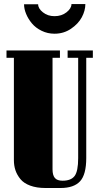

<svg xmlns="http://www.w3.org/2000/svg" viewBox="-20 -919 492 951"><path d="M279.8 12.2H205.1Q161.6 12.2 129.9 0.5Q98.1 -11.2 81.3 -31.7Q64.5 -52.2 56.6 -75.4Q48.8 -98.6 48.8 -126V-632.8H12.2V-668.9H276.9V-632.8H240.2V-80.1Q240.2 -51.3 251.7 -37.6Q263.2 -23.9 290 -23.9Q332 -23.9 349.6 -47.4Q367.2 -70.8 367.2 -136.2V-632.8H314.9V-668.9H439.9V-632.8H407.2V-136.2Q407.2 -54.2 376.5 -21Q345.7 12.2 279.8 12.2ZM168.9 -897.9Q168.9 -876.5 192.9 -857.7Q216.8 -838.9 250 -838.9Q285.2 -838.9 309.6 -858.2Q334 -877.4 334 -898.9H402.8Q402.8 -866.7 385.3 -833.7Q367.7 -800.8 331.5 -776.4Q295.4 -752 250 -752Q215.8 -752 186.3 -766.4Q156.7 -780.8 138.2 -803Q119.6 -825.2 109.4 -850.1Q99.1 -875 99.1 -897.9Z"/></svg>

Font: Lletraferida
Style: Heavy
Weight: 900
Designer: Josep Patau Bellart
Foundry: Josep Patau Bellart
Version: Version 1.000